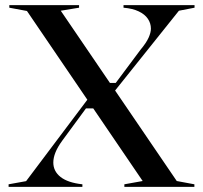

<svg xmlns="http://www.w3.org/2000/svg" viewBox="-20 -728 791 748"><path d="M464.5 0V-10L535.8 -22.8L85 -685.2L16.3 -698V-708H288V-698L216.7 -686.2L668.6 -22.8L737.3 -10V0ZM13.5 0V-10L81.7 -22.3L323.7 -344.1L348.6 -305.8H315L222.6 -180.1Q204 -154.5 195.9 -133.8Q187.7 -113.1 187.7 -94.8Q187.7 -60.8 216.1 -38.4Q244.6 -16.1 301 -10V0ZM403.7 -404.9H430.9L527.4 -534.2Q550.2 -561.5 559 -581.4Q567.9 -601.4 567.9 -616.2Q567.9 -637.6 555.9 -655Q544 -672.5 520.3 -683.7Q496.7 -695 461.2 -698V-708H737.9V-698L677 -686.2L425.8 -372.1Z"/></svg>

Font: Kalnia Thin
Style: Regular
Weight: 100
Version: Version 1.105